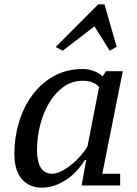

<svg xmlns="http://www.w3.org/2000/svg" viewBox="-20 -852 631 882"><path d="M220 -54C173.3 -54 150 -90.7 150 -164C150 -200.7 154.7 -237.8 164 -275.5C173.3 -313.2 187 -347.3 205 -378C223 -408.7 245 -433.5 271 -452.5C297 -471.5 327 -481 361 -481C377.7 -481 392.5 -478.3 405.5 -473C418.5 -467.7 428.3 -460.7 435 -452L382 -180C373.3 -165.3 362.5 -150.5 349.5 -135.5C336.5 -120.5 322.5 -107 307.5 -95C292.5 -83 277.3 -73.2 262 -65.5C246.7 -57.8 232.7 -54 220 -54ZM370 -117H376L355 0H532V-54H450L544 -525H467L451 -501C443.7 -509.7 431.5 -517.5 414.5 -524.5C397.5 -531.5 379.7 -535 361 -535C310.3 -535 265.5 -524 226.5 -502C187.5 -480 154.7 -450.8 128 -414.5C101.3 -378.2 81 -336.7 67 -290C53 -243.3 46 -195.3 46 -146C46 -94 57.5 -55 80.5 -29C103.5 -3 134 10 172 10C196.7 10 219.7 5.5 241 -3.5C262.3 -12.5 281.5 -23.5 298.5 -36.5C315.5 -49.5 330 -63.3 342 -78C354 -92.7 363.3 -105.7 370 -117ZM268 -619 414 -731 484 -619 516 -637 460 -832H431L236 -636Z"/></svg>

Font: PT Serif Caption
Style: Italic
Weight: 400
Italic angle: -12°
Designer: A.Korolkova, O.Umpeleva, V.Yefimov
Foundry: ParaType Ltd
Version: Version 1.000W OFL